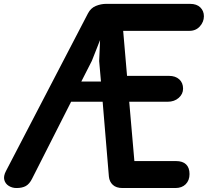

<svg xmlns="http://www.w3.org/2000/svg" viewBox="-41 -948 1048 968"><path d="M42 0Q20.5 0 3.2 -10.8Q-14 -21.5 -19.2 -40.5Q-24.5 -59.5 -11 -85.5L402.5 -880.5Q416.5 -907.5 442.2 -918Q468 -928.5 493 -928.5H917.5Q950.5 -928.5 968.8 -910.8Q987 -893 987 -866Q987 -838 966.8 -815.2Q946.5 -792.5 914.5 -792.5H580L599.5 -565.5H811Q843.5 -565.5 862.8 -548Q882 -530.5 882 -501Q882 -474 860 -454.5Q838 -435 804 -435H610.5L636.5 -136H846Q880 -136 897.2 -119.2Q914.5 -102.5 914.5 -70.5Q914.5 -38.5 895.2 -19.2Q876 0 843.5 0H577Q545 0 527.8 -16Q510.5 -32 508 -58L476.5 -435H317.5L120.5 -46.5Q107.5 -20.5 89.2 -10.2Q71 0 42 0ZM369 -537H468L459 -640L463.5 -746L422 -641Z"/></svg>

Font: Edu AU VIC WA NT Pre
Style: Bold
Weight: 700
Designer: Tina and Corey Anderson, Eben Sorkin, Mirko Velimirovic
Foundry: Google for Education
Version: Version 1.001